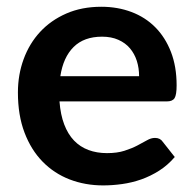

<svg xmlns="http://www.w3.org/2000/svg" viewBox="-20 -541 574 568"><path d="M391.5 -315.5Q391.5 -339.5 384.8 -360.8Q378 -382 364.5 -398Q351 -414 330.2 -423.2Q309.5 -432.5 282 -432.5Q228.5 -432.5 197.8 -402Q167 -371.5 158.5 -315.5ZM156 -241Q159 -201.5 170 -172.8Q181 -144 199 -125.2Q217 -106.5 241.8 -97.2Q266.5 -88 296.5 -88Q326.5 -88 348.2 -95Q370 -102 386.2 -110.5Q402.5 -119 414.8 -126Q427 -133 438.5 -133Q454 -133 461.5 -121.5L497 -76.5Q476.5 -52.5 451 -36.2Q425.5 -20 397.8 -10.2Q370 -0.5 341.2 3.5Q312.5 7.5 285.5 7.5Q232 7.5 186 -10.2Q140 -28 106 -62.8Q72 -97.5 52.5 -148.8Q33 -200 33 -267.5Q33 -320 50 -366.2Q67 -412.5 98.8 -446.8Q130.5 -481 176.2 -501Q222 -521 279.5 -521Q328 -521 369 -505.5Q410 -490 439.5 -460.2Q469 -430.5 485.8 -387.2Q502.5 -344 502.5 -288.5Q502.5 -260.5 496.5 -250.8Q490.5 -241 473.5 -241Z"/></svg>

Font: Lato 2
Style: Bold
Weight: 700
Designer: Lukasz Dziedzic with Adam Twardoch and Botio Nikoltchev
Foundry: tyPoland Lukasz Dziedzic
Version: Version 2.015; 2015-08-06; http://www.latofonts.com/